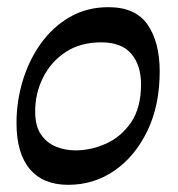

<svg xmlns="http://www.w3.org/2000/svg" viewBox="-20 -501 496 535"><path d="M170 14Q100 14 63 -30Q26 -74 26 -158Q26 -219 43.5 -276.5Q61 -334 94 -380Q127 -426 174.5 -453.5Q222 -481 282 -481Q358 -481 391.5 -432Q425 -383 425 -302Q425 -208 391 -137Q357 -66 299.5 -26Q242 14 170 14ZM190 -82Q234 -82 276 -101Q318 -120 345.5 -160.5Q373 -201 373 -266Q373 -319 346 -351Q319 -383 262 -383Q204 -383 163 -356Q122 -329 100 -285Q78 -241 78 -191Q78 -150 94 -126.5Q110 -103 135.5 -92.5Q161 -82 190 -82Z"/></svg>

Font: STIX Two Text Medium
Style: Italic
Weight: 500
Italic angle: -12°
Designer: Ross Mills, John Hudson & Paul Hanslow, Tiro Typeworks Ltd; with prior portions MicroPress Inc. and Coen Hoffman, Elsevi
Foundry: Tiro Typeworks Ltd
Version: Version 2.13 b171